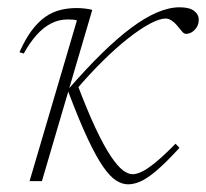

<svg xmlns="http://www.w3.org/2000/svg" viewBox="-20 -484 551 513"><path d="M226.5 -457.5 92 0H59L185.5 -429.5Q181.5 -431 175.2 -431.5Q169 -432 160.5 -432Q137 -432 116.2 -421.2Q95.5 -410.5 77.5 -390.2Q59.5 -370 43.5 -341L32 -344.5Q48 -380.5 65.2 -403.2Q82.5 -426 101.2 -439Q120 -452 140.8 -457.2Q161.5 -462.5 185 -462.5Q196.5 -462.5 208.5 -461Q220.5 -459.5 226.5 -457.5ZM477 -393.5Q471.5 -393.5 465.8 -400.5Q460 -407.5 453 -416Q446.5 -424 438.5 -429.2Q430.5 -434.5 422.5 -434.5Q407 -434.5 381.2 -421Q355.5 -407.5 323 -382Q290.5 -356.5 254.5 -321Q218.5 -285.5 182 -242.5L185 -263Q213 -189 235.5 -141.2Q258 -93.5 276 -66.8Q294 -40 308.2 -29.2Q322.5 -18.5 334 -18.5Q344.5 -18.5 358.5 -25Q372.5 -31.5 394.5 -49.2Q416.5 -67 449 -100L459.5 -89Q423 -49 397.8 -27.8Q372.5 -6.5 355 1Q337.5 8.5 322 8.5Q306.5 8.5 290.2 -1.8Q274 -12 255.2 -39Q236.5 -66 213.5 -115.2Q190.5 -164.5 161.5 -241.5L162 -245Q209.5 -299.5 251.2 -340.5Q293 -381.5 329.8 -409Q366.5 -436.5 399 -450.5Q431.5 -464.5 460 -464.5Q486 -464.5 498.5 -455Q511 -445.5 511 -431Q511 -420 505.8 -411.5Q500.5 -403 492.8 -398.2Q485 -393.5 477 -393.5Z"/></svg>

Font: Newsreader ExtraLight
Style: Italic
Weight: 250
Italic angle: -17°
Designer: Hugues Gentile
Foundry: Production Type
Version: Version 1.003